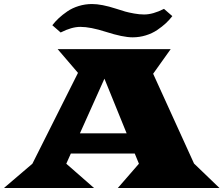

<svg xmlns="http://www.w3.org/2000/svg" viewBox="-49 -948 1127 968"><path d="M256.8 -784.2 214.8 -820.8Q229.5 -839.8 247.6 -856.7Q265.6 -873.5 290.5 -890.6Q315.4 -907.7 347.9 -917.7Q380.4 -927.7 415 -927.7Q463.4 -927.7 535.6 -904.3Q565.4 -894.5 582.8 -889.6Q600.1 -884.8 627 -879.9Q653.8 -875 677.7 -875Q722.2 -875 777.8 -903.3L819.8 -866.7Q805.2 -847.7 787.1 -830.8Q769 -814 743.9 -796.9Q718.8 -779.8 686.5 -769.8Q654.3 -759.8 619.6 -759.8Q570.8 -759.8 484.4 -787.6Q406.7 -812.5 356.4 -812.5Q312 -812.5 256.8 -784.2ZM-29.3 0 114.3 -122.6 344.2 -580.6 241.7 -700.2H811.5L723.1 -576.2L929.2 -123.5L1057.6 0H544.9L651.4 -122.6L630.4 -173.8H308.1L285.2 -122.6L425.3 0ZM354 -275.9H589.4L477.5 -551.3Z"/></svg>

Font: Goblin
Style: Regular
Weight: 400
Designer: Riccardo De Franceschi
Foundry: Sorkin Type Co.
Version: Version 1.001